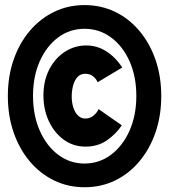

<svg xmlns="http://www.w3.org/2000/svg" viewBox="-20 -748 690 775"><path d="M325.2 -156.2Q275.4 -156.2 237.1 -184.3Q198.7 -212.4 177 -259.3Q155.3 -306.2 155.3 -362.3Q155.3 -422.4 179 -468Q202.6 -513.7 241.9 -539.1Q281.2 -564.5 328.1 -564.5Q371.6 -564.5 408.4 -541.3Q445.3 -518.1 473.6 -475.6L374 -416Q368.2 -430.2 355.5 -440.2Q342.8 -450.2 324.2 -450.2Q304.7 -450.2 292.7 -437Q280.8 -423.8 275.1 -402.8Q269.5 -381.8 269.5 -358.4Q269.5 -334 276.1 -313.7Q282.7 -293.5 294.9 -281.5Q307.1 -269.5 324.2 -269.5Q343.3 -269.5 357.4 -281.2Q371.6 -293 377.9 -307.6L471.7 -242.2Q447.8 -206.5 411.4 -181.4Q375 -156.2 325.2 -156.2ZM321.3 7.8Q254.9 7.8 198.5 -19.5Q142.1 -46.9 100.1 -96.7Q58.1 -146.5 34.9 -213.6Q11.7 -280.8 11.7 -360.4Q11.7 -439.9 34.9 -506.8Q58.1 -573.7 100.1 -623.3Q142.1 -672.9 198.5 -700.2Q254.9 -727.5 321.3 -727.5Q388.2 -727.5 444.6 -700.2Q501 -672.9 542.7 -623.3Q584.5 -573.7 607.7 -506.8Q630.9 -439.9 630.9 -360.4Q630.9 -280.8 607.7 -213.6Q584.5 -146.5 542.7 -96.7Q501 -46.9 444.6 -19.5Q388.2 7.8 321.3 7.8ZM321.3 -87.9Q380.9 -87.9 428.2 -123.5Q475.6 -159.2 502.9 -220.7Q530.3 -282.2 530.3 -360.4Q530.3 -439.5 502.9 -500.7Q475.6 -562 428.2 -596.9Q380.9 -631.8 321.3 -631.8Q261.2 -631.8 214.4 -596.7Q167.5 -561.5 140.4 -500.5Q113.3 -439.5 113.3 -361.3Q113.3 -282.7 140.4 -220.9Q167.5 -159.2 214.6 -123.5Q261.7 -87.9 321.3 -87.9Z"/></svg>

Font: Reddit Sans Condensed Black
Style: Regular
Weight: 900
Designer: Stephen Hutchings
Foundry: Reddit
Version: Version 1.014